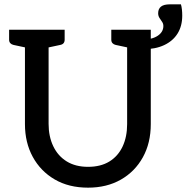

<svg xmlns="http://www.w3.org/2000/svg" viewBox="-20 -856 860 885"><path d="M386 9Q297 9 232 -29Q167 -67 131 -133Q95 -199 95 -284V-719H204V-285Q204 -227 225.5 -182Q247 -137 287.5 -112Q328 -87 386 -87Q444 -87 484 -111.5Q524 -136 545 -180.5Q566 -225 566 -284V-719H675V-284Q675 -197 638.5 -131Q602 -65 537 -28Q472 9 386 9ZM123 -719 112 -634 42 -649Q33 -651 27.5 -657Q22 -663 22 -673V-719ZM278 -719V-673Q278 -663 273 -657Q268 -651 258 -649L188 -634L177 -719ZM595 -719 583 -634 513 -649Q504 -651 498.5 -657Q493 -663 493 -673V-719ZM639 -629V-674Q682 -674 707.5 -691.5Q733 -709 733 -736Q733 -747 727 -755.5Q721 -764 715 -773.5Q709 -783 709 -795Q709 -815 722 -825.5Q735 -836 763 -836H814Q817 -826 818.5 -812.5Q820 -799 820 -784Q820 -736 798.5 -701.5Q777 -667 736.5 -648Q696 -629 639 -629Z"/></svg>

Font: Aleo Medium
Style: Regular
Weight: 500
Designer: Alessio Laiso
Foundry: Alessio Laiso
Version: Version 2.001;gftools[0.9.29]